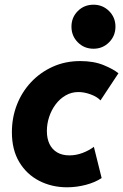

<svg xmlns="http://www.w3.org/2000/svg" viewBox="-20 -794 526 820"><path d="M266.6 5.9Q201.2 5.9 147.5 -21.7Q93.8 -49.3 62.3 -101.8Q30.8 -154.3 30.8 -229.5Q30.8 -291.5 52 -346.2Q73.2 -400.9 112.5 -442.9Q151.9 -484.9 205.3 -509Q258.8 -533.2 322.8 -533.2Q380.4 -533.2 422.6 -515.9Q464.8 -498.5 485.8 -481L409.2 -365.2Q394.5 -380.9 367.2 -390.9Q339.8 -400.9 314.9 -400.9Q285.2 -400.9 260.3 -386.5Q235.4 -372.1 217.5 -348.1Q199.7 -324.2 189.9 -294.7Q180.2 -265.1 180.2 -234.4Q180.2 -202.1 191.4 -179Q202.6 -155.8 224.1 -143.1Q245.6 -130.4 276.4 -130.4Q305.2 -130.4 332.8 -140.9Q360.4 -151.4 380.9 -167L414.1 -33.7Q386.7 -15.1 346.7 -4.6Q306.6 5.9 266.6 5.9ZM379.4 -585.9Q339.4 -585.9 312.3 -613.3Q285.2 -640.6 285.2 -680.2Q285.2 -719.7 312.3 -746.8Q339.4 -773.9 379.4 -773.9Q418.5 -773.9 445.8 -746.8Q473.1 -719.7 473.1 -680.2Q473.1 -640.6 445.8 -613.3Q418.5 -585.9 379.4 -585.9Z"/></svg>

Font: Reddit Sans ExtraBold
Style: Italic
Weight: 800
Italic angle: -11.25°
Designer: Stephen Hutchings
Version: Version 1.013